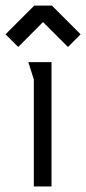

<svg xmlns="http://www.w3.org/2000/svg" viewBox="-60 -675 312 695"><path d="M126.5 -450.2V0H62.5V-387.2L42.5 -450.2ZM127.9 -654.8 231.9 -550.8 186 -504.9 95.7 -595.2 5.9 -504.9 -40 -550.8 64 -654.8Z"/></svg>

Font: Aubrey
Style: Regular
Weight: 400
Designer: Gayaneh Bagdasaryan | Cyreal.org
Foundry: Gayaneh Bagdasaryan | Cyreal.org
Version: Version 1.000